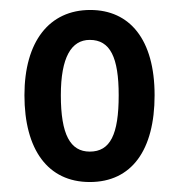

<svg xmlns="http://www.w3.org/2000/svg" viewBox="-20 -742 360 385"><path d="M290 -551C290 -663 240 -722 161 -722C79 -722 29 -659 29 -551C29 -442 76 -377 160 -377C244 -377 290 -441 290 -551ZM102 -551C102 -627 123 -662 160 -662C201 -662 218 -627 218 -551C218 -472 201 -438 160 -438C121 -438 102 -472 102 -551Z"/></svg>

Font: Noto Sans Gujarati ExtraCondensed Medium
Style: Regular
Weight: 500
Width: 2
Designer: Jelle Bosma - Monotype Design Team, Universal Thirst
Foundry: Monotype Imaging Inc.
Version: Version 2.106